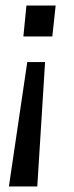

<svg xmlns="http://www.w3.org/2000/svg" viewBox="-20 -470 266 690"><path d="M12 200 78 -247H142L114 200ZM168 -339H64L75 -450H180Z"/></svg>

Font: Zilla Slab Medium
Style: Regular
Weight: 500
Designer: Typotheque.com
Foundry: Typotheque type foundry
Version: Version 1.1; 2017